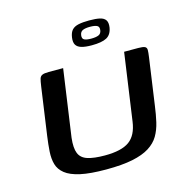

<svg xmlns="http://www.w3.org/2000/svg" viewBox="-96 -719 799 815"><g transform="rotate(-15 304.0 -312.0)"><path d="M542 -206Q537 -168 529.5 -135.5Q522 -103 507 -77.5Q492 -52 463.5 -34Q435 -16 389 -6.5Q343 3 273 3Q203 3 160 -6.5Q117 -16 94.5 -34Q72 -52 65 -76.5Q58 -101 60 -132.5Q62 -164 67 -199L97 -410Q100 -431 103 -441.5Q106 -452 115 -456Q124 -460 143 -460H207L165 -165Q160 -121 169.5 -97.5Q179 -74 207 -65Q235 -56 283 -56Q356 -56 390.5 -81Q425 -106 433 -165L475 -460H537Q558 -460 566 -456Q574 -452 574 -441.5Q574 -431 571 -410ZM350 -522Q322 -522 305 -527Q288 -532 281 -543.5Q274 -555 277 -576Q280 -597 290 -608Q300 -619 319 -623Q338 -627 366 -627Q395 -627 412.5 -623Q430 -619 437.5 -608Q445 -597 442 -576Q437 -545 415.5 -533.5Q394 -522 350 -522ZM355 -550Q376 -550 387.5 -555Q399 -560 401 -575Q403 -590 393 -595Q383 -600 362 -600Q342 -600 330.5 -595Q319 -590 317 -575Q315 -560 324.5 -555Q334 -550 355 -550Z"/></g></svg>

Font: Genos Thin Medium
Style: Italic
Weight: 500
Italic angle: -8°
Version: Version 1.010